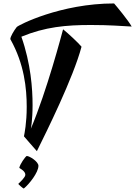

<svg xmlns="http://www.w3.org/2000/svg" viewBox="-20 -774 784 1114"><path d="M744 -620C725 -655 656 -738 642 -754C331 -754 86 -628 77 -617C61 -597 40 -561 40 -548C40 -546 41 -545 41 -545C121 -402 135 -261 135 -154C135 -60 122 1 119 17C131 30 175 83 194 103C249 -8 405 -322 453 -503C434 -526 375 -581 346 -604C337 -571 253 -250 159 -27C159 -27 169 -75 169 -164C169 -259 159 -405 104 -561C242 -618 363 -629 507 -629C619 -629 680 -623 744 -620ZM203 188C203 164 152 131 135 131C126 136 96 178 92 200C97 205 127 218 127 240C127 255 97 282 86 293C87 296 113 319 118 320C149 295 203 227 203 188Z"/></svg>

Font: Yesteryear
Style: Regular
Weight: 400
Designer: Astigmatic (AOETI)
Foundry: Astigmatic (AOETI)
Version: Version 1.000